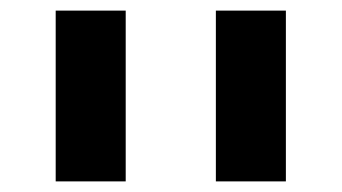

<svg xmlns="http://www.w3.org/2000/svg" viewBox="-20 -626 644 362"><path d="M85 -284H217V-606H85ZM387 -284H519V-606H387Z"/></svg>

Font: Noto Sans Hebrew Droid
Style: Bold
Weight: 700
Designer: Monotype Design Team
Foundry: Monotype Imaging Inc.
Version: Version 1.100